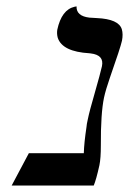

<svg xmlns="http://www.w3.org/2000/svg" viewBox="-20 -574 399 594"><path d="M301.8 -272Q291.5 -223.1 292 -124Q292 -84 287.6 -63Q277.8 -18.6 270 0H16.1L69.3 -100.1H239.3Q240.2 -132.3 247.6 -181.2Q248 -189 251.5 -204.1Q256.8 -230.5 273.9 -289.1Q290 -345.2 295.4 -369.1Q302.7 -403.8 260.7 -408.7Q258.3 -409.2 256.8 -409.2Q172.9 -414.1 158.7 -457Q155.3 -469.2 157.2 -481.9Q170.4 -543.9 210.9 -553.2Q210.9 -553.2 216.8 -554.2Q215.8 -524.4 256.3 -519.5Q265.1 -518.6 279.3 -518.1Q347.2 -515.1 356.9 -483.4Q361.3 -468.3 357.4 -448.2Q353 -427.7 319.8 -333Q307.1 -296.4 301.8 -272Z"/></svg>

Font: Linux Libertine Display Slanted O
Style: Slanted
Weight: 400
Designer: Philipp H. Poll
Foundry: Philipp H. Poll
Version: Version 5.0.9